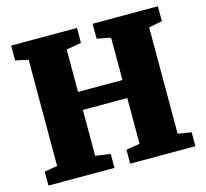

<svg xmlns="http://www.w3.org/2000/svg" viewBox="-106 -864 1057 985"><g transform="rotate(-15 422.0 -371.5)"><path d="M33.2 -74.2 102.1 -85.4V-649.9L34.2 -664.1V-743.2H383.8V-664.1L304.2 -649.9V-424.8H540V-649.4L466.8 -664.1V-743.2H813.5V-664.1L742.2 -649.9V-85.4L813.5 -74.2V0H467.3V-74.2L540 -85.9V-329.1H304.2V-85.4L383.8 -74.2V0H33.2Z"/></g></svg>

Font: Merriweather UltraBold
Style: Regular
Weight: 900
Designer: Eben Sorkin ( sorkintype@gmail.com )
Foundry: Eben Sorkin
Version: Version 1.570; ttfautohint (v1.3) -l 8 -r 32 -G 0 -x 0 -H 60